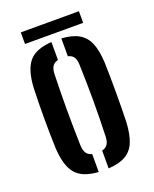

<svg xmlns="http://www.w3.org/2000/svg" viewBox="-133 -771 685 855"><g transform="rotate(-20 209.0 -343.5)"><path d="M41 -157Q40 -185.5 39.2 -222.5Q38.5 -259.5 38.5 -299Q38.5 -338.5 39.2 -376Q40 -413.5 41 -443.5Q45.5 -526 77 -564.5Q108.5 -603 185 -608V-523Q166.5 -518.5 158.2 -505.5Q150 -492.5 149 -469.5Q148 -425.5 147.2 -383.5Q146.5 -341.5 146.5 -300Q146.5 -258.5 147.2 -216.5Q148 -174.5 149 -131Q150 -107.5 158.5 -94.5Q167 -81.5 185 -77V8Q109 3 77.2 -35.5Q45.5 -74 41 -157ZM232 8V-76.5Q250.5 -81 259 -94.2Q267.5 -107.5 268 -131Q269.5 -175 270.2 -217Q271 -259 271 -300.5Q271 -342 270.2 -383.8Q269.5 -425.5 268 -469.5Q267.5 -493.5 259.2 -506.2Q251 -519 232 -523.5V-608Q283.5 -605 314.2 -586.8Q345 -568.5 359.2 -533.5Q373.5 -498.5 376.5 -443.5Q377.5 -414.5 378 -377.8Q378.5 -341 378.5 -301.2Q378.5 -261.5 378 -224.2Q377.5 -187 376.5 -157Q373.5 -102 359.2 -66.5Q345 -31 314.2 -13Q283.5 5 232 8ZM71.5 -695H347V-640H71.5Z"/></g></svg>

Font: Big Shoulders Stencil Display Thin
Style: Bold
Weight: 700
Version: Version 2.001